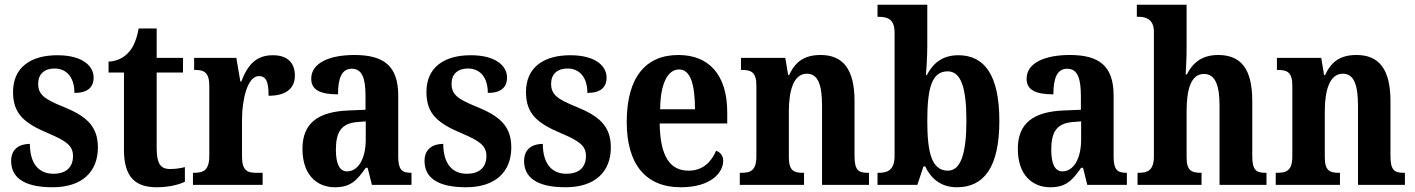

<svg xmlns="http://www.w3.org/2000/svg" viewBox="-20 -780 5969 810"><path d="M202 10C326 10 393 -55 393 -158C393 -252 339 -292 246 -330C167 -362 141 -381 141 -427C141 -467 167 -491 210 -491C260 -491 294 -455 294 -388C349 -388 375 -411 375 -453C375 -501 329 -547 222 -547C110 -547 35 -496 35 -392C35 -299 83 -260 185 -217C258 -186 288 -166 288 -122C288 -78 263 -47 205 -47C142 -47 106 -92 106 -173C65 -173 27 -154 27 -101C27 -34 77 10 202 10Z M641 10C699 10 741 -4 760 -13V-75C741 -70 720 -67 697 -67C655 -67 641 -93 641 -156V-474H752V-536H641V-660H565C556 -612 543 -583 526 -563C508 -541 479 -522 438 -520V-474H503V-147C503 -31 553 10 641 10Z M794 0H1088V-51H1060C1026 -51 1001 -59 1001 -118V-275C1001 -360 1024 -459 1072 -459C1105 -459 1113 -431 1113 -376C1183 -376 1224 -404 1224 -461C1224 -512 1196 -547 1131 -547C1061 -547 1025 -507 998 -436H994L977 -536H799V-485H802C840 -485 863 -476 863 -417V-123C863 -60 837 -51 798 -51H794Z M1393 10C1459 10 1485 -18 1523 -72H1531L1549 0H1716V-51H1713C1673 -51 1660 -67 1660 -122V-377C1660 -503 1598 -548 1475 -548C1373 -548 1293 -516 1293 -448C1293 -401 1330 -382 1406 -382C1406 -449 1421 -490 1464 -490C1509 -490 1522 -448 1522 -374V-317L1451 -314C1321 -309 1256 -260 1256 -152C1256 -42 1317 10 1393 10ZM1444 -57C1412 -57 1397 -90 1397 -148C1397 -222 1419 -259 1486 -265L1523 -268V-191C1523 -112 1492 -57 1444 -57Z M1946 10C2070 10 2137 -55 2137 -158C2137 -252 2083 -292 1990 -330C1911 -362 1885 -381 1885 -427C1885 -467 1911 -491 1954 -491C2004 -491 2038 -455 2038 -388C2093 -388 2119 -411 2119 -453C2119 -501 2073 -547 1966 -547C1854 -547 1779 -496 1779 -392C1779 -299 1827 -260 1929 -217C2002 -186 2032 -166 2032 -122C2032 -78 2007 -47 1949 -47C1886 -47 1850 -92 1850 -173C1809 -173 1771 -154 1771 -101C1771 -34 1821 10 1946 10Z M2366 10C2490 10 2557 -55 2557 -158C2557 -252 2503 -292 2410 -330C2331 -362 2305 -381 2305 -427C2305 -467 2331 -491 2374 -491C2424 -491 2458 -455 2458 -388C2513 -388 2539 -411 2539 -453C2539 -501 2493 -547 2386 -547C2274 -547 2199 -496 2199 -392C2199 -299 2247 -260 2349 -217C2422 -186 2452 -166 2452 -122C2452 -78 2427 -47 2369 -47C2306 -47 2270 -92 2270 -173C2229 -173 2191 -154 2191 -101C2191 -34 2241 10 2366 10Z M2852 10C2980 10 3031 -52 3031 -102C3031 -124 3018 -138 3001 -144C2981 -97 2945 -60 2885 -60C2806 -60 2765 -121 2763 -259H3048V-307C3048 -465 2970 -548 2842 -548C2703 -548 2624 -453 2624 -265C2624 -91 2701 10 2852 10ZM2912 -319H2765C2766 -428 2797 -487 2845 -487C2893 -487 2912 -423 2912 -319Z M3101 0H3372V-51H3368C3330 -51 3308 -59 3308 -116V-311C3308 -393 3326 -469 3384 -469C3433 -469 3448 -418 3448 -333V0H3646V-51H3642C3603 -51 3585 -60 3585 -122V-354C3585 -490 3535 -548 3442 -548C3372 -548 3335 -519 3309 -463H3305L3293 -536H3106V-485H3110C3148 -485 3171 -476 3171 -420V-120C3171 -60 3146 -51 3107 -51H3101Z M4017 10C4132 10 4196 -76 4196 -270C4196 -462 4134 -547 4023 -547C3955 -547 3915 -512 3890 -463H3886C3889 -493 3892 -550 3892 -587V-760H3682V-709H3687C3724 -709 3754 -700 3754 -642V-121C3754 -60 3721 -51 3688 -51H3682V0H3850L3876 -78H3883C3908 -26 3950 10 4017 10ZM3979 -60C3911 -60 3892 -135 3892 -270C3892 -409 3911 -479 3978 -479C4034 -479 4057 -411 4057 -271C4057 -135 4034 -60 3979 -60Z M4411 10C4477 10 4503 -18 4541 -72H4549L4567 0H4734V-51H4731C4691 -51 4678 -67 4678 -122V-377C4678 -503 4616 -548 4493 -548C4391 -548 4311 -516 4311 -448C4311 -401 4348 -382 4424 -382C4424 -449 4439 -490 4482 -490C4527 -490 4540 -448 4540 -374V-317L4469 -314C4339 -309 4274 -260 4274 -152C4274 -42 4335 10 4411 10ZM4462 -57C4430 -57 4415 -90 4415 -148C4415 -222 4437 -259 4504 -265L4541 -268V-191C4541 -112 4510 -57 4462 -57Z M4779 0H5049V-51H5047C5008 -51 4986 -59 4986 -116V-311C4986 -397 5002 -468 5059 -468C5108 -468 5125 -418 5125 -333V0H5323V-51H5320C5281 -51 5263 -60 5263 -122V-354C5263 -490 5215 -548 5119 -548C5045 -548 5009 -509 4987 -466H4982C4983 -485 4986 -532 4986 -576V-760H4776V-709H4787C4810 -709 4848 -701 4848 -647V-120C4848 -60 4820 -51 4784 -51H4779Z M5362 0H5633V-51H5629C5591 -51 5569 -59 5569 -116V-311C5569 -393 5587 -469 5645 -469C5694 -469 5709 -418 5709 -333V0H5907V-51H5903C5864 -51 5846 -60 5846 -122V-354C5846 -490 5796 -548 5703 -548C5633 -548 5596 -519 5570 -463H5566L5554 -536H5367V-485H5371C5409 -485 5432 -476 5432 -420V-120C5432 -60 5407 -51 5368 -51H5362Z"/></svg>

Font: Noto Serif Condensed
Style: Bold
Weight: 700
Width: 3
Designer: Monotype Design Team
Foundry: Monotype Imaging Inc.
Version: Version 2.015